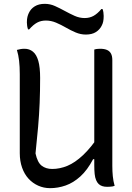

<svg xmlns="http://www.w3.org/2000/svg" viewBox="-20 -964 690 1000"><path d="M577 4Q572 6 566 7Q560 8 552.5 8.5Q545 9 538 9Q524 9 513 5.5Q502 2 494 -5.5Q486 -13 480.5 -26Q475 -39 473 -58Q471 -77 471 -103Q471 -204 471 -288Q471 -372 471 -443.5Q471 -515 471 -579.5Q471 -644 471 -706Q476 -708 481 -708.5Q486 -709 491 -709.5Q496 -710 502 -710Q523 -710 537 -704Q551 -698 558 -685Q565 -672 565 -651Q565 -582 565 -513Q565 -444 565 -375.5Q565 -307 565 -238Q565 -169 565 -100Q565 -72 567.5 -46.5Q570 -21 577 4ZM241 16Q208 16 179 3Q150 -10 128.5 -33.5Q107 -57 95 -91Q83 -125 83 -166Q83 -235 83 -303.5Q83 -372 83 -441.5Q83 -511 83 -578Q83 -617 79.5 -647.5Q76 -678 68 -704Q79 -707 88 -708.5Q97 -710 108 -710Q133 -710 151.5 -695Q170 -680 179.5 -647Q189 -614 189 -558Q189 -489 186.5 -427.5Q184 -366 178.5 -303.5Q173 -241 165 -165Q175 -118 197 -101Q219 -84 252 -84Q292 -84 331.5 -100.5Q371 -117 412.5 -156Q454 -195 499 -262V-135H465Q435 -78 398.5 -45Q362 -12 322 2Q282 16 241 16ZM421 -870Q447 -870 467.5 -881.5Q488 -893 508 -917H514Q517 -910 518.5 -900Q520 -890 520 -881Q520 -864 517.5 -852Q515 -840 510 -831Q500 -810 479.5 -797Q459 -784 427 -784Q400 -784 374 -795Q348 -806 323 -820.5Q298 -835 272 -846Q246 -857 219 -857Q193 -857 173 -846Q153 -835 132 -811H126Q123 -819 121.5 -828.5Q120 -838 120 -847Q120 -865 123 -876.5Q126 -888 130 -896Q140 -918 161 -931Q182 -944 213 -944Q241 -944 266.5 -932.5Q292 -921 317.5 -907Q343 -893 368.5 -881.5Q394 -870 421 -870Z"/></svg>

Font: Recursive Casual
Style: Regular
Weight: 400
Version: Version 1.047